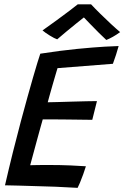

<svg xmlns="http://www.w3.org/2000/svg" viewBox="-20 -878 585 903"><path d="M345 5.5Q292 2.5 241.2 0.2Q190.5 -2 136.5 -3Q104.5 -4 69.8 -5Q35 -6 3.5 -6.5Q21.5 -85 40.5 -161.5Q59.5 -238 78 -307Q111.5 -431.5 135.2 -513.2Q159 -595 169.5 -625.5Q262.5 -640 341.2 -647.8Q420 -655.5 472 -658.5Q524 -661.5 538 -661.5Q532 -639 525.5 -619.8Q519 -600.5 511 -578L250.5 -557.5Q247 -546 240.5 -524Q234 -502 226.8 -477Q219.5 -452 213.5 -430Q207.5 -408 204.5 -397Q219 -397 250 -398Q281 -399 317.8 -400Q354.5 -401 386.8 -401.8Q419 -402.5 436 -402.5L414 -314.5Q406.5 -314.5 384 -314.8Q361.5 -315 331.2 -315.5Q301 -316 270.2 -316.2Q239.5 -316.5 215.2 -316.5Q191 -316.5 181 -316.5Q178.5 -308 171 -281Q163.5 -254 154 -219.2Q144.5 -184.5 135.8 -152Q127 -119.5 122 -101Q133 -101.5 161.2 -101.8Q189.5 -102 214 -102Q263 -102 311.2 -100Q359.5 -98 384 -96Q379 -79 371.2 -57.8Q363.5 -36.5 356 -18.5Q348.5 -0.5 345 5.5ZM408.5 -857.5Q427.5 -837 452.5 -812.5Q477.5 -788 502.2 -765Q527 -742 545 -727Q528 -714.5 511 -705Q494 -695.5 480 -690Q465.5 -703 444.8 -723.8Q424 -744.5 404.5 -764.8Q385 -785 374.5 -796Q363 -787 340.2 -768.8Q317.5 -750.5 292.5 -729.8Q267.5 -709 249 -693Q236.5 -697 214.2 -710.8Q192 -724.5 180 -735Q209.5 -755.5 244.2 -781Q279 -806.5 307.5 -828Q336 -849.5 345.5 -857.5Q354.5 -857.5 375.8 -857.5Q397 -857.5 408.5 -857.5Z"/></svg>

Font: Grandstander
Style: Italic
Weight: 400
Italic angle: -15°
Designer: Tyler Finck
Foundry: Etcetera Type Co
Version: Version 1.200; ttfautohint (v1.8.3)